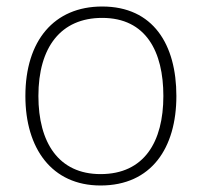

<svg xmlns="http://www.w3.org/2000/svg" viewBox="-20 -560 621 590"><path d="M522 -265C522 -423 451 -540 294 -540C146 -540 58 -435 58 -265C58 -104 139 10 289 10C445 10 522 -105 522 -265ZM98 -265C98 -415 167 -505 294 -505C429 -505 482 -401 482 -265C482 -124 423 -25 289 -25C160 -25 98 -122 98 -265Z"/></svg>

Font: Noto Sans Sinhala UI ExtraLight
Style: Regular
Weight: 200
Designer: Jelle Bosma - Monotype Design Team
Foundry: Monotype Imaging Inc.
Version: Version 2.006